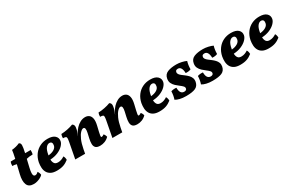

<svg xmlns="http://www.w3.org/2000/svg" viewBox="113 -1716 4216 2820"><g transform="rotate(-30 2221.0 -305.5)"><path d="M183 9Q97 9 72.5 -53.5Q48 -116 74 -222L109 -369Q88 -375 70.5 -377Q53 -379 38 -379Q38 -398 41 -416.5Q44 -435 52 -448H127L130 -458Q140 -503 145.5 -534Q151 -565 153 -586Q188 -589 225 -598.5Q262 -608 285 -620Q316 -612 315 -572Q314 -532 299 -468L295 -448H389Q389 -427 387.5 -407.5Q386 -388 380 -376Q349 -376 324.5 -373.5Q300 -371 275 -364L244 -233Q231 -176 230.5 -145.5Q230 -115 239 -103.5Q248 -92 263 -92Q291 -92 316 -120Q325 -108 332 -90.5Q339 -73 341 -56Q326 -38 299.5 -23.5Q273 -9 242.5 0Q212 9 183 9Z M575 9Q513 9 475 -11Q437 -31 418 -65Q399 -99 396.5 -142Q394 -185 402 -231Q417 -304 456.5 -357Q496 -410 554.5 -438.5Q613 -467 684 -467Q768 -467 806.5 -430.5Q845 -394 835 -341Q828 -305 793 -269.5Q758 -234 701 -209.5Q644 -185 570 -181Q571 -140 588.5 -114.5Q606 -89 649 -89Q679 -89 707.5 -99.5Q736 -110 758 -126Q776 -99 776 -58Q734 -24 687.5 -7.5Q641 9 575 9ZM579 -263Q578 -255 576 -248Q634 -253 672.5 -276Q711 -299 718 -336Q724 -366 713.5 -383Q703 -400 676 -400Q646 -400 619 -367.5Q592 -335 579 -263Z M887 0 938 -269Q945 -308 945 -327.5Q945 -347 931.5 -353.5Q918 -360 886 -360Q886 -377 888.5 -394.5Q891 -412 897 -426Q949 -428 1004 -439Q1059 -450 1102 -467Q1137 -449 1130 -402Q1125 -367 1116.5 -340Q1108 -313 1092 -278V-276L1109 -311Q1130 -353 1163 -388.5Q1196 -424 1236.5 -445.5Q1277 -467 1321 -467Q1358 -467 1385 -447.5Q1412 -428 1421 -384.5Q1430 -341 1413 -269L1391 -176Q1382 -138 1380 -120Q1378 -102 1381 -97.5Q1384 -93 1392 -93Q1406 -93 1431 -111Q1440 -102 1448.5 -85.5Q1457 -69 1459 -54Q1426 -21 1387 -6Q1348 9 1309 9Q1255 9 1232.5 -13.5Q1210 -36 1209 -75.5Q1208 -115 1220 -167L1238 -246Q1248 -289 1243.5 -314Q1239 -339 1218 -339Q1196 -339 1167 -309.5Q1138 -280 1111 -220Q1084 -160 1067 -70L1054 0Z M1517 0 1568 -269Q1575 -308 1575 -327.5Q1575 -347 1561.5 -353.5Q1548 -360 1516 -360Q1516 -377 1518.5 -394.5Q1521 -412 1527 -426Q1579 -428 1634 -439Q1689 -450 1732 -467Q1767 -449 1760 -402Q1755 -367 1746.5 -340Q1738 -313 1722 -278V-276L1739 -311Q1760 -353 1793 -388.5Q1826 -424 1866.5 -445.5Q1907 -467 1951 -467Q1988 -467 2015 -447.5Q2042 -428 2051 -384.5Q2060 -341 2043 -269L2021 -176Q2012 -138 2010 -120Q2008 -102 2011 -97.5Q2014 -93 2022 -93Q2036 -93 2061 -111Q2070 -102 2078.5 -85.5Q2087 -69 2089 -54Q2056 -21 2017 -6Q1978 9 1939 9Q1885 9 1862.5 -13.5Q1840 -36 1839 -75.5Q1838 -115 1850 -167L1868 -246Q1878 -289 1873.5 -314Q1869 -339 1848 -339Q1826 -339 1797 -309.5Q1768 -280 1741 -220Q1714 -160 1697 -70L1684 0Z M2315 9Q2253 9 2215 -11Q2177 -31 2158 -65Q2139 -99 2136.5 -142Q2134 -185 2142 -231Q2157 -304 2196.5 -357Q2236 -410 2294.5 -438.5Q2353 -467 2424 -467Q2508 -467 2546.5 -430.5Q2585 -394 2575 -341Q2568 -305 2533 -269.5Q2498 -234 2441 -209.5Q2384 -185 2310 -181Q2311 -140 2328.5 -114.5Q2346 -89 2389 -89Q2419 -89 2447.5 -99.5Q2476 -110 2498 -126Q2516 -99 2516 -58Q2474 -24 2427.5 -7.5Q2381 9 2315 9ZM2319 -263Q2318 -255 2316 -248Q2374 -253 2412.5 -276Q2451 -299 2458 -336Q2464 -366 2453.5 -383Q2443 -400 2416 -400Q2386 -400 2359 -367.5Q2332 -335 2319 -263Z M2868 -467Q2912 -467 2958 -456.5Q3004 -446 3034 -431Q3016 -375 3015 -300Q2995 -291 2972 -288.5Q2949 -286 2926 -288Q2925 -341 2908 -371Q2891 -401 2858 -401Q2840 -401 2828.5 -394.5Q2817 -388 2814 -371Q2809 -350 2822 -331.5Q2835 -313 2857.5 -296Q2880 -279 2905 -260Q2930 -241 2951.5 -218.5Q2973 -196 2984 -167.5Q2995 -139 2988 -102Q2975 -38 2922 -14.5Q2869 9 2765 9Q2705 9 2660 -2Q2615 -13 2587 -31Q2608 -89 2610 -161Q2649 -175 2700 -170Q2700 -61 2772 -61Q2792 -61 2803 -69Q2814 -77 2816 -89Q2821 -111 2803 -130.5Q2785 -150 2756.5 -171Q2728 -192 2700.5 -217.5Q2673 -243 2657 -276.5Q2641 -310 2650 -355Q2662 -420 2720.5 -443.5Q2779 -467 2868 -467Z M3318 -467Q3362 -467 3408 -456.5Q3454 -446 3484 -431Q3466 -375 3465 -300Q3445 -291 3422 -288.5Q3399 -286 3376 -288Q3375 -341 3358 -371Q3341 -401 3308 -401Q3290 -401 3278.5 -394.5Q3267 -388 3264 -371Q3259 -350 3272 -331.5Q3285 -313 3307.5 -296Q3330 -279 3355 -260Q3380 -241 3401.5 -218.5Q3423 -196 3434 -167.5Q3445 -139 3438 -102Q3425 -38 3372 -14.5Q3319 9 3215 9Q3155 9 3110 -2Q3065 -13 3037 -31Q3058 -89 3060 -161Q3099 -175 3150 -170Q3150 -61 3222 -61Q3242 -61 3253 -69Q3264 -77 3266 -89Q3271 -111 3253 -130.5Q3235 -150 3206.5 -171Q3178 -192 3150.5 -217.5Q3123 -243 3107 -276.5Q3091 -310 3100 -355Q3112 -420 3170.5 -443.5Q3229 -467 3318 -467Z M3685 9Q3623 9 3585 -11Q3547 -31 3528 -65Q3509 -99 3506.5 -142Q3504 -185 3512 -231Q3527 -304 3566.5 -357Q3606 -410 3664.5 -438.5Q3723 -467 3794 -467Q3878 -467 3916.5 -430.5Q3955 -394 3945 -341Q3938 -305 3903 -269.5Q3868 -234 3811 -209.5Q3754 -185 3680 -181Q3681 -140 3698.5 -114.5Q3716 -89 3759 -89Q3789 -89 3817.5 -99.5Q3846 -110 3868 -126Q3886 -99 3886 -58Q3844 -24 3797.5 -7.5Q3751 9 3685 9ZM3689 -263Q3688 -255 3686 -248Q3744 -253 3782.5 -276Q3821 -299 3828 -336Q3834 -366 3823.5 -383Q3813 -400 3786 -400Q3756 -400 3729 -367.5Q3702 -335 3689 -263Z M4165 9Q4103 9 4065 -11Q4027 -31 4008 -65Q3989 -99 3986.5 -142Q3984 -185 3992 -231Q4007 -304 4046.5 -357Q4086 -410 4144.5 -438.5Q4203 -467 4274 -467Q4358 -467 4396.5 -430.5Q4435 -394 4425 -341Q4418 -305 4383 -269.5Q4348 -234 4291 -209.5Q4234 -185 4160 -181Q4161 -140 4178.5 -114.5Q4196 -89 4239 -89Q4269 -89 4297.5 -99.5Q4326 -110 4348 -126Q4366 -99 4366 -58Q4324 -24 4277.5 -7.5Q4231 9 4165 9ZM4169 -263Q4168 -255 4166 -248Q4224 -253 4262.5 -276Q4301 -299 4308 -336Q4314 -366 4303.5 -383Q4293 -400 4266 -400Q4236 -400 4209 -367.5Q4182 -335 4169 -263Z"/></g></svg>

Font: Vollkorn ExtraBold
Style: Italic
Weight: 800
Italic angle: -11°
Designer: Friedrich Althausen
Foundry: Friedrich Althausen
Version: Version 5.000; ttfautohint (v1.8.3)